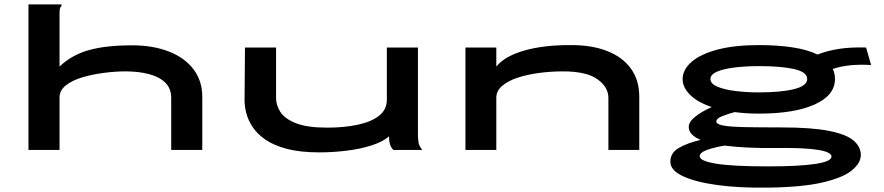

<svg xmlns="http://www.w3.org/2000/svg" viewBox="-20 -685 4040 877"><path d="M110 -665H261V-658Q255 -652 253.5 -645Q252 -638 252 -621V-381Q306 -433 384 -455.5Q462 -478 583 -478Q678 -478 750.5 -450Q823 -422 863.5 -369Q904 -316 904 -243V0H762V-238Q762 -281 735 -307.5Q708 -334 660.5 -346.5Q613 -359 553 -359Q509 -359 457 -352.5Q405 -346 358.5 -332.5Q312 -319 282 -296Q252 -273 252 -240V0H110Z M1439 11Q1351 11 1290.5 -5Q1230 -21 1192 -47.5Q1154 -74 1133.5 -105.5Q1113 -137 1105 -168.5Q1097 -200 1097 -226L1099 -468H1241V-236Q1241 -205 1260.5 -174Q1280 -143 1331 -122.5Q1382 -102 1475 -102Q1551 -102 1613 -115Q1675 -128 1711 -156Q1747 -184 1747 -229V-468H1889V-71Q1889 -53 1891.5 -35.5Q1894 -18 1909 0H1777Q1765 -12 1761 -27Q1757 -42 1757 -62Q1728 -37 1676 -20.5Q1624 -4 1561.5 3.5Q1499 11 1439 11Z M2106 0V-468H2247V-381Q2286 -429 2376 -454.5Q2466 -480 2591 -479Q2685 -479 2754.5 -451.5Q2824 -424 2862 -371.5Q2900 -319 2900 -243V0H2759V-238Q2759 -287 2709 -323Q2659 -359 2551 -359Q2498 -359 2444 -352Q2390 -345 2345.5 -330.5Q2301 -316 2274 -293Q2247 -270 2247 -238V0Z M3446 -166Q3388 -166 3336 -173Q3306 -165 3279 -154.5Q3252 -144 3252 -130Q3252 -118 3281.5 -112Q3311 -106 3376 -104.5Q3441 -103 3548 -103Q3688 -103 3767.5 -87Q3847 -71 3879.5 -42.5Q3912 -14 3912 23Q3912 59 3872 92.5Q3832 126 3739 148Q3646 170 3488 172Q3359 174 3258.5 160.5Q3158 147 3100 120Q3042 93 3042 54Q3042 13 3081 -9.5Q3120 -32 3180 -46Q3126 -69 3126 -105Q3126 -128 3155 -151.5Q3184 -175 3231 -196Q3166 -218 3132 -252Q3098 -286 3098 -323Q3098 -367 3139 -402.5Q3180 -438 3257.5 -458.5Q3335 -479 3446 -479Q3533 -479 3601 -468.5Q3669 -458 3714 -436Q3761 -454 3814 -462Q3867 -470 3936 -468L3959 -388Q3910 -391 3866 -387Q3822 -383 3784 -370Q3794 -349 3794 -323Q3793 -249 3700.5 -207.5Q3608 -166 3446 -166ZM3446 -263Q3548 -263 3607.5 -278Q3667 -293 3667 -324Q3667 -356 3607.5 -369.5Q3548 -383 3446 -383Q3388 -383 3337.5 -377Q3287 -371 3256 -358Q3225 -345 3225 -324Q3225 -303 3256 -289.5Q3287 -276 3337.5 -269.5Q3388 -263 3446 -263ZM3176 29Q3176 50 3250 62.5Q3324 75 3490 75Q3627 75 3702.5 64Q3778 53 3778 30Q3778 18 3755.5 9Q3733 0 3678 -5Q3623 -10 3526 -9Q3456 -8 3396 -11Q3336 -14 3289 -20Q3242 -12 3209 0Q3176 12 3176 29Z"/></svg>

Font: Inconsolata UltraExpanded ExtraBold
Style: Regular
Weight: 800
Width: 9
Monospace: yes
Designer: Raph Levien, Cyreal, Brenton Simpson
Foundry: Raph Levien, Cyreal, Google
Version: Version 3.001; ttfautohint (v1.8.2.53-6de2)